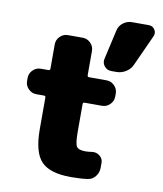

<svg xmlns="http://www.w3.org/2000/svg" viewBox="-89 -883 820 965"><g transform="rotate(10 320.5 -400.0)"><path d="M431 -500Q454 -500 471 -483Q488 -466 488 -443V-427Q488 -404 471 -387Q454 -370 431 -370H342Q333 -370 333 -361V-220Q333 -160 343 -145Q353 -130 388 -130Q402 -130 422 -133Q443 -136 460.5 -122.5Q478 -109 478 -88V-62Q478 -37 462.5 -17.5Q447 2 423 5Q388 10 338 10Q231 10 187 -36Q143 -82 143 -200V-361Q143 -370 134 -370H95Q72 -370 55 -387Q38 -404 38 -427V-443Q38 -466 55 -483Q72 -500 95 -500H134Q143 -500 143 -509V-633Q143 -656 160 -673Q177 -690 200 -690H276Q299 -690 316 -673Q333 -656 333 -633V-509Q333 -500 342 -500ZM592 -810Q612 -810 622.5 -793.5Q633 -777 625 -759L553 -601Q543 -578 520.5 -564Q498 -550 472 -550H446Q424 -550 410.5 -567Q397 -584 402 -605L436 -755Q441 -779 461 -794.5Q481 -810 506 -810Z"/></g></svg>

Font: Rounded Mplus 1c Black
Style: Regular
Weight: 900
Version: Version 1.059.20150529